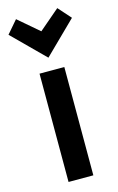

<svg xmlns="http://www.w3.org/2000/svg" viewBox="-157 -871 573 935"><g transform="rotate(-15 130.0 -403.0)"><path d="M192 -533V13H67V-533ZM25 -819 129 -730 233 -819 290 -755 129 -597 -30 -755Z"/></g></svg>

Font: Repo
Style: DemiBold
Weight: 600
Designer: Stefan Peev
Foundry: Context Ltd
Version: Version 001.000